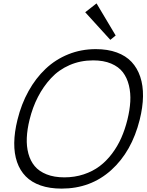

<svg xmlns="http://www.w3.org/2000/svg" viewBox="-20 -1112 876 1142"><path d="M737.8 -399.9Q752 -457 754.9 -507.8Q757.8 -558.6 746.8 -604Q735.8 -649.4 710.9 -682.1Q686 -714.8 641.1 -733.9Q596.2 -752.9 534.2 -752.9Q458.5 -752.9 394 -724.9Q329.6 -696.8 283.7 -647.2Q237.8 -597.7 205.8 -535.6Q173.8 -473.6 155.8 -399.9Q141.6 -342.3 139.4 -292Q137.2 -241.7 148.9 -198.2Q160.6 -154.8 186.5 -123.8Q212.4 -92.8 257.1 -75Q301.8 -57.1 362.8 -57.1Q424.3 -57.1 478 -75Q531.7 -92.8 572.5 -123.5Q613.3 -154.3 646.2 -198Q679.2 -241.7 701.4 -292Q723.6 -342.3 737.8 -399.9ZM811 -399.9Q763.7 -210.4 641.6 -100.3Q519.5 9.8 346.2 9.8Q275.4 9.8 221.4 -9Q167.5 -27.8 133.1 -63Q98.6 -98.1 81.3 -148.4Q64 -198.7 64.7 -262Q65.4 -325.2 84 -399.9Q106.9 -493.2 149.7 -570.1Q192.4 -647 251.2 -702.6Q310.1 -758.3 386.5 -789.1Q462.9 -819.8 549.8 -819.8Q620.6 -819.8 674.6 -800Q728.5 -780.3 762.7 -743.7Q796.9 -707 814.2 -655.3Q831.5 -603.5 830.6 -539.1Q829.6 -474.6 811 -399.9ZM554.2 -1091.8 668 -900.9 636.2 -875 486.8 -1039.1Z"/></svg>

Font: Sinkin Sans 300 Light Italic
Style: Regular
Weight: 300
Italic angle: -112°
Designer: Keith Bates
Foundry: K-Type
Version: Sinkin Sans (version 1.0)  by Keith Bates   •   © 2014   www